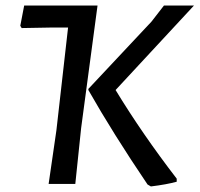

<svg xmlns="http://www.w3.org/2000/svg" viewBox="-20 -662 718 691"><path d="M678 -642 396 -338Q492 -180 616 -19V-8Q580 2 523 9L511 2Q386 -183 298 -338V-342L525 -584L570 -642ZM331 -642 272 -201 251 0H155L183 -193L225 -563H170L58 -561L53 -569L67 -642Z"/></svg>

Font: Alegreya Sans Medium
Style: Italic
Weight: 500
Italic angle: -7°
Designer: Juan Pablo del Peral
Foundry: Huerta Tipografica
Version: Version 2.007